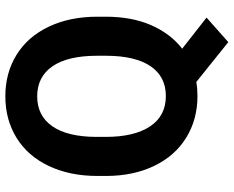

<svg xmlns="http://www.w3.org/2000/svg" viewBox="-99 -662 888 730"><g transform="rotate(-90 345.0 -297.0)"><path d="M646.5 -339.4Q646.5 -239.7 614.3 -166.3Q582 -92.8 524.9 -48.3L643.1 44.4L549.8 127L398.4 5.4Q372.6 9.8 344.7 9.8Q256.3 9.8 187 -32.7Q117.7 -75.2 79.6 -154.1Q41.5 -232.9 41 -335.4V-370.6Q41 -475.6 78.9 -555.4Q116.7 -635.3 185.8 -678Q254.9 -720.7 343.8 -720.7Q432.6 -720.7 501.7 -678Q570.8 -635.3 608.6 -555.4Q646.5 -475.6 646.5 -371.1ZM498 -371.6Q498 -483.4 458 -541.5Q418 -599.6 343.8 -599.6Q270 -599.6 230 -542.2Q189.9 -484.9 189.5 -374V-339.4Q189.5 -230.5 229.5 -170.4Q269.5 -110.4 344.7 -110.4Q418.5 -110.4 458 -168.2Q497.6 -226.1 498 -336.9Z"/></g></svg>

Font: Vazir FD
Style: Bold-FD
Weight: 700
Designer: Saber Rastikerdar
Foundry: Saber Rastikerdar
Version: Version 30.1.0